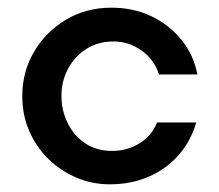

<svg xmlns="http://www.w3.org/2000/svg" viewBox="-20 -470 571 500"><path d="M266 10Q220 10 179 -7.5Q138 -25 106.5 -55.5Q75 -86 56.5 -128Q38 -170 38 -220Q38 -283 68.5 -335Q99 -387 151.5 -418.5Q204 -450 270 -450Q327 -450 373.5 -428Q420 -406 452 -367Q484 -328 494 -276H394Q382 -315 348.5 -338.5Q315 -362 276 -362Q236 -362 205.5 -343Q175 -324 157.5 -291.5Q140 -259 140 -220Q140 -183 156 -150Q172 -117 201.5 -97Q231 -77 272 -77Q311 -77 343 -96.5Q375 -116 389 -151H491Q477 -102 444.5 -65.5Q412 -29 366.5 -9.5Q321 10 266 10Z"/></svg>

Font: Teachers Medium
Style: Regular
Weight: 500
Designer: Alfredo Marco Pradil, Chank Diesel
Version: Version 1.001